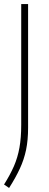

<svg xmlns="http://www.w3.org/2000/svg" viewBox="-23 -760 241 950"><path d="M22 170 -3 153Q27 105.5 45.8 62.5Q64.5 19.5 73.2 -29.2Q82 -78 82 -143V-740H116V-128Q116 -66.5 106 -18.5Q96 29.5 75.2 74.2Q54.5 119 22 170Z"/></svg>

Font: Encode Sans Cnd Th
Style: Regular
Weight: 100
Width: 3
Designer: Multiple Designers
Foundry: Impallari Type
Version: Version 3.002; ttfautohint (v1.8.3) -l 8 -r 50 -G 200 -x 14 